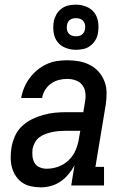

<svg xmlns="http://www.w3.org/2000/svg" viewBox="-20 -797 540 825"><path d="M156 8H155Q155 8 155 8Q155 8 155 8Q134 8 113 3.5Q92 -1 75.5 -12.5Q59 -24 48 -40.5Q37 -57 31.5 -77Q26 -97 26 -118.5Q26 -140 29 -161Q33 -186 43.5 -210.5Q54 -235 73 -253.5Q92 -272 116 -284Q140 -296 165 -303Q190 -310 214.5 -312.5Q239 -315 264 -315H338L345 -358Q349 -377 347 -396.5Q345 -416 334.5 -430.5Q324 -445 306 -451.5Q288 -458 268 -458Q251 -458 233 -453.5Q215 -449 199.5 -438Q184 -427 174 -410.5Q164 -394 161 -376H71Q75 -399 84 -420.5Q93 -442 107 -461Q121 -480 139.5 -495.5Q158 -511 179.5 -521Q201 -531 223.5 -534.5Q246 -538 268 -538Q295 -538 320 -533.5Q345 -529 367 -517.5Q389 -506 405 -487.5Q421 -469 429.5 -446Q438 -423 438 -397Q438 -371 434 -345L390 -80H427V0H286L300 -86Q289 -66 274 -48Q259 -30 240 -17Q221 -4 199 2Q177 8 156 8ZM181 -72Q206 -72 231 -81Q256 -90 275.5 -109Q295 -128 305 -152Q315 -176 319 -201L325 -235H264Q250 -235 235.5 -234Q221 -233 206.5 -230Q192 -227 177.5 -222Q163 -217 150.5 -208Q138 -199 130.5 -185.5Q123 -172 120 -158Q118 -142 119.5 -126Q121 -110 128.5 -97Q136 -84 150.5 -78Q165 -72 181 -72ZM306 -583Q283 -583 261.5 -591.5Q240 -600 227 -617Q214 -634 210.5 -657Q207 -680 211 -704Q214 -720 222 -734.5Q230 -749 244 -759.5Q258 -770 274 -773.5Q290 -777 306 -777Q329 -777 350.5 -768.5Q372 -760 385 -743Q398 -726 401.5 -703Q405 -680 401 -656Q399 -640 390.5 -625.5Q382 -611 368.5 -600.5Q355 -590 338.5 -586.5Q322 -583 306 -583ZM306 -641Q313 -641 319.5 -642.5Q326 -644 331.5 -648Q337 -652 340.5 -658Q344 -664 345 -670Q347 -680 345.5 -689.5Q344 -699 338.5 -706Q333 -713 324.5 -716Q316 -719 306 -719Q300 -719 293.5 -717.5Q287 -716 281 -712Q275 -708 272 -702Q269 -696 268 -690Q266 -680 267.5 -670.5Q269 -661 274.5 -654Q280 -647 288.5 -644Q297 -641 306 -641Z"/></svg>

Font: Iosevka Curly Slab MdObl
Style: Regular
Weight: 500
Italic angle: -9°
Monospace: yes
Designer: Belleve Invis
Foundry: Belleve Invis
Version: Version 11.0.0; ttfautohint (v1.8.3)